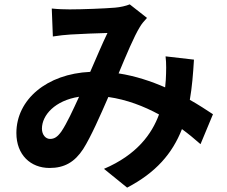

<svg xmlns="http://www.w3.org/2000/svg" viewBox="-20 -793 1040 879"><path d="M261 -191C243 -166 229 -157 209 -157C189 -157 172 -176 172 -204C172 -266 232 -333 342 -350C314 -289 286 -228 261 -191ZM955 -270C926 -289 890 -313 849 -336C859 -392 864 -454 868 -520L738 -535C742 -503 741 -465 739 -427C738 -416 737 -405 736 -393C672 -421 600 -445 523 -457C558 -541 594 -627 620 -669C628 -683 639 -696 653 -711L574 -773C557 -766 531 -760 507 -758C461 -754 355 -750 299 -750C277 -750 243 -751 217 -754L222 -626C247 -630 282 -634 303 -635C348 -638 433 -641 472 -642C449 -595 421 -528 393 -464C194 -455 55 -337 55 -184C55 -84 120 -24 207 -24C275 -24 322 -51 361 -111C396 -166 439 -264 476 -349C560 -337 638 -307 708 -269C675 -179 606 -84 456 -20L562 66C694 -3 769 -90 813 -202C843 -180 872 -156 898 -133Z"/></svg>

Font: Source Han Sans Old Style Bold
Style: Regular
Weight: 700
Designer: Ryoko NISHIZUKA (kana & ideographs); Paul D. Hunt (Latin, Greek & Cyrillic); Wenlong ZHANG (bopomofo); Sandoll Communica
Foundry: Adobe Systems Incorporated
Version: Version 1.004;PS 1.004;hotconv 1.0.81;makeotf.lib2.5.63406